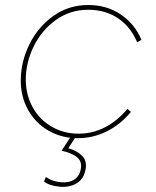

<svg xmlns="http://www.w3.org/2000/svg" viewBox="-20 -545 624 767"><path d="M63 -223Q63 -298 97.5 -368Q132 -438 193.5 -481.5Q255 -525 332 -525Q406 -525 462 -487.5Q518 -450 545 -386L528 -376Q502 -438 451.5 -472Q401 -506 332 -506Q260 -506 203 -465Q146 -424 114.5 -359.5Q83 -295 83 -227Q83 -167 110 -117.5Q137 -68 185.5 -39.5Q234 -11 294 -11Q350 -11 399.5 -36.5Q449 -62 489 -110L503 -98Q462 -48 407 -20.5Q352 7 291 7Q226 7 174 -23Q122 -53 92.5 -105.5Q63 -158 63 -223ZM156 180 163 162 175 169Q193 180 224 183Q256 186 277 172Q298 158 303 129Q308 99 287 82.5Q266 66 226 57L264 -1L283 1L253 47Q289 58 308.5 78Q328 98 322 131Q317 160 300.5 176Q284 192 262.5 197.5Q241 203 220 201Q198 199 181.5 193.5Q165 188 156 180Z"/></svg>

Font: Fixel Italic Variable 20240409 Display Thin
Style: Italic
Weight: 100
Italic angle: -10°
Designer: AlfaBravo + MacPaw
Foundry: Kyrylo Tkachov, Marchela Mozhyna, Serhii Makarenko, Maria Weinstein, Zakhar Kryvoshyya
Version: Version 1.211;Glyphs 3.2 (3225)